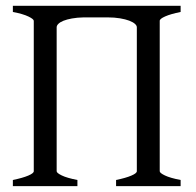

<svg xmlns="http://www.w3.org/2000/svg" viewBox="-20 -635 670 655"><path d="M23.9 0V-21Q57.1 -27.8 76.2 -35.9Q95.2 -43.9 95.2 -50.8V-564Q95.2 -569.8 77.1 -578.6Q59.1 -587.4 23.9 -594.2V-615.2H596.2V-594.2Q562.5 -587.4 543.7 -579.1Q524.9 -570.8 524.9 -564V-50.8Q524.9 -44.9 542.7 -36.4Q560.5 -27.8 596.2 -21V0H376V-21Q409.2 -27.8 428 -35.9Q446.8 -43.9 446.8 -50.8V-542Q446.8 -547.9 440.2 -553.7Q433.6 -559.6 420.9 -564.5Q408.2 -569.3 389.4 -572.5Q370.6 -575.7 346.7 -575.7H265.6Q242.7 -575.2 225.3 -572Q208 -568.8 196.5 -564.2Q185.1 -559.6 179.2 -553.7Q173.3 -547.9 173.3 -542V-50.8Q173.3 -44.9 190.9 -36.4Q208.5 -27.8 244.1 -21V0Z"/></svg>

Font: Gentium
Style: Regular
Weight: 400
Designer: J. Victor Gaultney
Version: Version 1.03; 2011; OFL 1.1 release